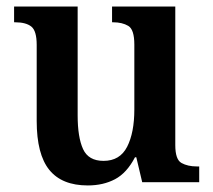

<svg xmlns="http://www.w3.org/2000/svg" viewBox="-20 -556 651 586"><path d="M248 10Q169 10 130.5 -37.5Q92 -85 92 -187V-419Q92 -462 75.5 -475Q59 -488 26 -488H23V-536H217V-204Q217 -137 233.5 -101Q250 -65 296 -65Q346 -65 368 -108Q390 -151 390 -222V-420Q390 -466 371.5 -477Q353 -488 325 -488H322V-536H515V-113Q515 -69 534 -58.5Q553 -48 581 -48H588V0H414L396 -76H392Q367 -28 331 -9Q295 10 248 10Z"/></svg>

Font: Noto Serif Myanmar SemiCondensed SemiBold
Style: Regular
Weight: 600
Width: 4
Designer: Ben Mitchell and the Monotype Design Team
Foundry: Monotype Imaging Inc.
Version: Version 2.106; ttfautohint (v1.8.4.7-5d5b)